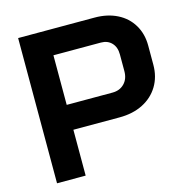

<svg xmlns="http://www.w3.org/2000/svg" viewBox="-104 -797 860 894"><g transform="rotate(-15 326.0 -350.0)"><path d="M62 -700H431Q492 -700 539 -676.5Q586 -653 612 -609.5Q638 -566 638 -510V-417Q638 -359 611 -314.5Q584 -270 535.5 -245.5Q487 -221 423 -221H200V0H62ZM421 -341Q456 -341 478 -363.5Q500 -386 500 -423V-504Q500 -539 480.5 -559.5Q461 -580 429 -580H200V-341Z"/></g></svg>

Font: Stavian Bold
Style: Bold
Weight: 700
Version: Version 1.000; ttfautohint (v1.6)